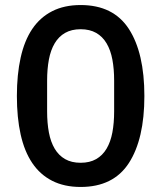

<svg xmlns="http://www.w3.org/2000/svg" viewBox="-20 -730 640 762"><path d="M300 12Q235 12 187 -12.5Q139 -37 108 -83Q77 -129 62 -196Q47 -263 47 -349Q47 -434 62 -501.5Q77 -569 108 -615Q139 -661 187 -685.5Q235 -710 300 -710Q430 -710 491.5 -615Q553 -520 553 -349Q553 -178 491.5 -83Q430 12 300 12ZM300 -84Q336 -84 361.5 -98.5Q387 -113 403 -140Q419 -167 426 -204.5Q433 -242 433 -288V-410Q433 -456 426 -493.5Q419 -531 403 -558Q387 -585 361.5 -599.5Q336 -614 300 -614Q264 -614 238.5 -599.5Q213 -585 197 -558Q181 -531 174 -493.5Q167 -456 167 -410V-288Q167 -242 174 -204.5Q181 -167 197 -140Q213 -113 238.5 -98.5Q264 -84 300 -84Z"/></svg>

Font: IBM Plex Sans Hebrew Medium
Style: Regular
Weight: 500
Designer: Mike Abbink, Paul van der Laan, Pieter van Rosmalen, Yanek Iontef
Foundry: Bold Monday
Version: Version 1.2